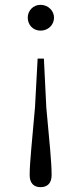

<svg xmlns="http://www.w3.org/2000/svg" viewBox="-20 -546 338 796"><path d="M148 -526C117 -526 95 -501 95 -473C95 -443 117 -419 148 -419C180 -419 204 -443 204 -473C204 -501 180 -526 148 -526ZM148 230C177 230 194 213 194 180C194 126 185 41 172 -100L162 -303H136L125 -100C113 41 103 126 103 180C103 213 120 230 148 230Z"/></svg>

Font: Noto Serif CJK SC Light
Style: Regular
Weight: 300
Designer: Ryoko NISHIZUKA 西塚涼子 (kana & ideographs); Frank Grießhammer (Latin, Greek & Cyrillic); Wenlong ZHANG 张文龙 (bopomofo); San
Foundry: Adobe
Version: Version 2.001;hotconv 1.1.0;makeotfexe 2.6.0